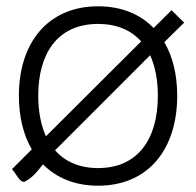

<svg xmlns="http://www.w3.org/2000/svg" viewBox="-20 -575 623 610"><path d="M58 2.5C84 -10.5 99.5 -31.5 116.5 -53C159 -10 218 15 291.5 15C451 15 543 -100.5 543 -271C543 -337 529 -395 502 -441L565 -503L525 -542.5L468 -486C425.5 -530 366 -555 291.5 -555C133.5 -555 40 -440.5 40 -271C40 -205 54 -146.5 81 -100.5L18 -37.5C30 -25.5 43 6 58 2.5ZM126 -142C110 -177.5 101.5 -221 101.5 -271C101.5 -406 163.5 -499 291.5 -499C351 -499 396.5 -479 428.5 -443.5ZM291.5 -41C232.5 -41 186.5 -61.5 155 -97.5L457 -399.5C473 -364.5 481.5 -321 481.5 -271C481.5 -133.5 418.5 -41 291.5 -41Z"/></svg>

Font: Vela Sans Light
Style: Regular
Weight: 300
Designer: Principal design: Mikhail Sharanda - project Manrope.
Design modification: Ravid Balaliev
Foundry: Mikhail Sharanda
Version: Version 1.001